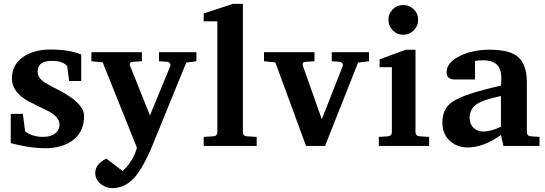

<svg xmlns="http://www.w3.org/2000/svg" viewBox="-20 -760 2838 1000"><path d="M418 -156Q418 -69 353 -25Q299 12 214 12Q154 12 86 -3Q42 -12 36 -15V-167H99L111 -75Q151 -47 204 -47Q249 -47 273 -70Q290 -88 290 -111Q290 -149 234 -180Q182 -206 129 -232Q42 -280 42 -351Q42 -421 98 -461.5Q154 -502 243 -502Q342 -502 403 -476V-338H340L330 -415Q308 -443 251 -443Q176 -443 176 -388Q176 -360 200 -340Q218 -325 280 -294Q418 -224 418 -156Z M1003 -441 950 -434 777 -10Q727 113 678.5 166.5Q630 220 564 220Q532 220 504 197.5Q476 175 476 140Q477 94 534 66L619 131Q675 78 693 9L515 -435L456 -441V-488H719V-441L673 -438Q650 -436 658 -416L761 -159L867 -416Q870 -423 865 -430Q860 -437 852 -438L808 -441V-488H1003Z M1317 0H1041V-47L1090 -50Q1112 -51 1112 -73V-649H1041V-690L1194 -740H1245V-73Q1245 -51 1267 -50L1317 -47Z M1902 -441 1845 -434 1673 0H1574L1414 -435L1355 -441V-488H1618V-441L1572 -438Q1551 -437 1558 -416L1656 -139L1765 -416Q1768 -423 1763 -430Q1758 -437 1750 -438L1708 -441V-488H1902Z M2158 -657Q2158 -625 2135 -602Q2112 -579 2080 -579Q2048 -579 2025.5 -602Q2003 -625 2003 -657Q2003 -689 2025.5 -711.5Q2048 -734 2080 -734Q2112 -734 2135 -711.5Q2158 -689 2158 -657ZM2215 0H1953V-47L1999 -50Q2021 -51 2021 -73V-410H1957V-451L2093 -501H2144V-73Q2144 -51 2167 -50L2215 -47Z M2790 0H2602L2589 -57Q2498 8 2415 8Q2360 8 2322 -27.5Q2284 -63 2284 -121Q2284 -194 2334 -228Q2394 -271 2590 -314Q2591 -329 2591 -352Q2593 -446 2497 -446Q2466 -446 2454 -442V-346H2351Q2306 -346 2306 -383Q2306 -436 2378 -470Q2443 -501 2529 -501Q2627 -501 2670 -470Q2724 -431 2724 -331V-73Q2724 -51 2746 -50L2790 -47ZM2589 -100V-260Q2494 -240 2460 -215.5Q2426 -191 2426 -145Q2426 -114 2446 -94.5Q2466 -75 2497 -75Q2537 -75 2589 -100Z"/></svg>

Font: Apparatus SIL
Style: Bold
Weight: 700
Version: Version 1.0